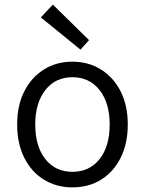

<svg xmlns="http://www.w3.org/2000/svg" viewBox="-20 -796 625 828"><path d="M292 12Q223 12 169 -21.5Q115 -55 84.5 -116Q54 -177 54 -259Q54 -341 84.5 -401.5Q115 -462 169 -496Q223 -530 292 -530Q362 -530 416 -496Q470 -462 500.5 -401.5Q531 -341 531 -259Q531 -177 500.5 -116Q470 -55 416.5 -21.5Q363 12 292 12ZM292 -55Q366 -55 409.5 -110Q453 -165 453 -259Q453 -352 409.5 -407.5Q366 -463 292 -463Q219 -463 175.5 -407.5Q132 -352 132 -259Q132 -165 175.5 -110Q219 -55 292 -55ZM327 -582 156 -721 208 -776 364 -623Z"/></svg>

Font: Ubuntu Sans
Style: Regular
Weight: 400
Designer: Dalton Maag Ltd
Foundry: Dalton Maag Ltd
Version: Version 1.006; ttfautohint (v1.8.4.7-5d5b)